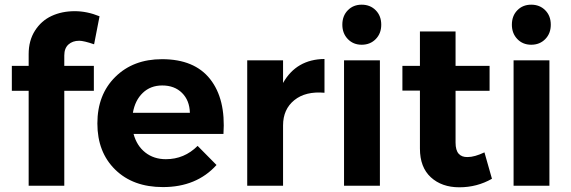

<svg xmlns="http://www.w3.org/2000/svg" viewBox="-20 -797 2452 824"><path d="M319.8 -622.1Q291.5 -622.1 273.7 -606Q255.9 -589.8 255.9 -559.1V-514.2H382.8V-407.2H255.9V0H103V-407.2H30.8V-514.2H103V-564.9Q103 -623 130.1 -665.5Q157.2 -708 201.4 -728.5Q245.6 -749 300.8 -749Q353.5 -749 407.2 -727.1L383.8 -606.9Q339.4 -622.1 319.8 -622.1Z M675.3 -543Q814.5 -543 881.8 -457.5Q949.2 -372.1 939 -222.2H553.2Q566.9 -171.4 603.5 -142.6Q640.1 -113.8 691.9 -113.8Q771 -113.8 828.1 -170.9L909.2 -88.9Q823.7 5.9 679.2 5.9Q550.8 5.9 474.4 -69.1Q397.9 -144 397.9 -267.1Q397.9 -391.1 474.9 -467Q551.8 -543 675.3 -543ZM550.3 -313H794.9Q793.5 -366.2 761.2 -398.2Q729 -430.2 676.3 -430.2Q626 -430.2 592.8 -398.4Q559.6 -366.7 550.3 -313Z M1194.8 -440.9Q1252 -542.5 1372.6 -543.9V-398.9Q1291.5 -406.2 1243.2 -367.2Q1194.8 -328.1 1194.8 -258.8V0H1041V-538.1H1194.8Z M1532.2 -776.9Q1568.8 -776.9 1592.5 -752.9Q1616.2 -729 1616.2 -690.9Q1616.2 -653.3 1592.5 -629.2Q1568.8 -605 1532.2 -605Q1496.1 -605 1472.7 -629.4Q1449.2 -653.8 1449.2 -690.9Q1449.2 -729 1472.7 -752.9Q1496.1 -776.9 1532.2 -776.9ZM1456.5 -538.1H1610.4V0H1456.5Z M2059.1 -143.1 2091.3 -29.8Q2027.3 6.8 1951.2 6.8Q1876 6.8 1829.1 -36.1Q1782.2 -79.1 1782.2 -159.2V-408.2H1707V-514.2H1782.2V-662.1H1935.1V-514.2H2081.1V-407.2H1935.1V-185.1Q1935.1 -152.3 1948.5 -137.2Q1961.9 -122.1 1987.3 -123Q2016.6 -123 2059.1 -143.1Z M2259.8 -776.9Q2296.4 -776.9 2320.1 -752.9Q2343.8 -729 2343.8 -690.9Q2343.8 -653.3 2320.1 -629.2Q2296.4 -605 2259.8 -605Q2223.6 -605 2200.2 -629.4Q2176.8 -653.8 2176.8 -690.9Q2176.8 -729 2200.2 -752.9Q2223.6 -776.9 2259.8 -776.9ZM2184.1 -538.1H2337.9V0H2184.1Z"/></svg>

Font: Montserrat arm SemiBold
Style: Regular
Weight: 600
Designer: Julieta Ulanovsky
Foundry: Julieta Ulanovsky
Version: Version 6.000;PS 006.000;hotconv 1.0.88;makeotf.lib2.5.64775